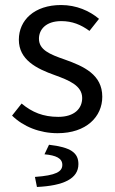

<svg xmlns="http://www.w3.org/2000/svg" viewBox="-20 -518 459 764"><path d="M209 12C324 12 387 -54 387 -133C387 -221 314 -254 238 -281C177 -302 135 -320 135 -364C135 -400 162 -434 224 -434C267 -434 302 -420 336 -395L374 -443C336 -475 284 -498 223 -498C117 -498 55 -438 55 -360C55 -280 125 -245 198 -219C253 -199 307 -178 307 -128C307 -86 276 -53 212 -53C152 -53 108 -71 66 -106L28 -58C73 -14 138 12 209 12ZM127 226C233 221 292 193 292 135C292 90 262 68 175 58L157 96C203 100 228 112 228 138C228 165 203 180 119 186Z"/></svg>

Font: DAIFUKU Sans
Style: Regular
Weight: 400
Designer: Original font ‘Source Han Sans JP’ : Paul D. Hunt
Foundry: Daifuku
Version: Version 1.000